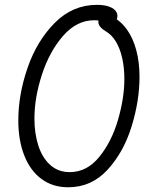

<svg xmlns="http://www.w3.org/2000/svg" viewBox="-20 -762 660 792"><path d="M55.5 -265Q55.5 -372 94 -483Q132.5 -594 206.2 -668Q280 -742 380 -742Q411.5 -742 432.5 -733.8Q453.5 -725.5 460.8 -711.2Q468 -697 461 -680Q457 -670.5 451 -667.5Q445 -664.5 437.5 -665.5Q430 -666.5 416 -670.5Q401.5 -674.5 391 -676.5Q380.5 -678.5 368.5 -678.5Q296.5 -678.5 240.2 -614Q184 -549.5 153 -454.2Q122 -359 122 -273Q122 -211.5 138.2 -161.2Q154.5 -111 187.2 -81.5Q220 -52 267.5 -52Q338.5 -52 389.5 -114.8Q440.5 -177.5 466.8 -267.8Q493 -358 493 -435.5Q493 -482.5 484.2 -521.8Q475.5 -561 458.5 -589.5Q441.5 -618 417 -632.5Q395 -645.5 388.5 -659.2Q382 -673 390.5 -687.5Q397.5 -700 413 -700Q428.5 -700 443 -693Q478.5 -675.5 503.8 -640Q529 -604.5 542.2 -554.8Q555.5 -505 555.5 -445Q555.5 -347 523 -241Q490.5 -135 424 -62.2Q357.5 10.5 261 10.5Q197 10.5 150.5 -24.2Q104 -59 79.8 -121.5Q55.5 -184 55.5 -265Z"/></svg>

Font: Monaspace Radon Var
Style: Regular
Weight: 400
Designer: Riley Cran and the Lettermatic Team
Version: Version 1.000 (Monaspace Radon Var)